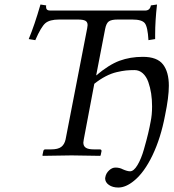

<svg xmlns="http://www.w3.org/2000/svg" viewBox="-20 -693 774 855"><path d="M368.2 -566.9Q370.1 -576.7 370.1 -581.1Q370.1 -595.2 360.1 -600.6Q350.1 -606 327.1 -606H243.2Q201.2 -606 182.1 -589.8Q163.1 -573.7 137.2 -514.2L107.9 -519Q133.8 -581.1 160.2 -672.9L186 -668.9Q185.1 -668 185.1 -662.1Q185.1 -646 203.1 -646H626Q647.9 -646 651.9 -668.9L679.2 -672.9Q670.9 -599.6 670.9 -539.1V-519L641.1 -514.2Q637.7 -573.7 624.8 -589.8Q611.8 -606 569.8 -606H503.9Q476.1 -606 464.6 -597.7Q453.1 -589.4 448.2 -564L408.2 -356.9Q464.8 -404.8 512.2 -422.4Q559.6 -439.9 616.2 -439.9Q679.7 -439.9 705.8 -406.2Q731.9 -372.6 731.9 -311Q731.9 -260.3 714.8 -178.2Q695.8 -78.1 659.2 -1.7Q622.6 74.7 577.1 111.8Q540.5 142.1 506.8 142.1Q481.4 142.1 464.8 130.4Q448.2 118.7 448.2 101.1Q448.2 97.2 449.2 95.2Q452.1 78.6 465.6 65.9Q479 53.2 494.1 53.2Q512.7 53.2 526.9 61Q546.9 69.8 559.1 69.8Q575.7 69.8 592.3 42Q608.9 14.2 620.8 -27.6Q632.8 -69.3 639.9 -99.4Q647 -129.4 650.9 -151.9Q657.2 -181.2 657.2 -219.2Q657.2 -249.5 653.1 -276.6Q648.9 -303.7 640.4 -327.9Q631.8 -352.1 616 -366.5Q600.1 -380.9 579.1 -380.9Q558.6 -380.9 541.3 -379.2Q523.9 -377.4 499.8 -371.8Q475.6 -366.2 450.2 -353Q424.8 -339.8 399.9 -319.8L353 -71.8Q351.1 -62 351.1 -58.1Q351.1 -42.5 362.1 -35.2Q373 -27.8 397.9 -27.8H424.8Q428.2 -27.8 430.4 -25.6Q432.6 -23.4 432.1 -20L428.2 -1L425.8 1Q337.9 -1 298.8 -1L170.9 1L168.9 -1L172.9 -20Q174.3 -27.8 182.1 -27.8H208Q238.3 -27.8 252.7 -38.8Q267.1 -49.8 272 -71.8Z"/></svg>

Font: Common Serif
Style: Italic
Weight: 400
Italic angle: -12°
Designer: Philipp H. Poll, Khaled Hosny
Foundry: Stefan Peev, Context Ltd.
Version: Version 1.026